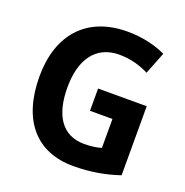

<svg xmlns="http://www.w3.org/2000/svg" viewBox="-131 -843 938 972"><g transform="rotate(20 338.0 -357.0)"><path d="M351 -402V-282H472V-126C449 -119 415 -114 381 -114C260 -114 203 -206 203 -355C203 -503 266 -600 395 -600C454 -600 507 -585 554 -561L601 -680C546 -706 474 -724 394 -724C173 -724 51 -582 51 -359C51 -123 167 10 366 10C458 10 540 -5 613 -30V-402Z"/></g></svg>

Font: Noto Sans Khmer SemiCondensed
Style: Bold
Weight: 700
Width: 4
Designer: Danh Hong and the Monotype Design Team
Foundry: Monotype Imaging Inc.
Version: Version 2.004